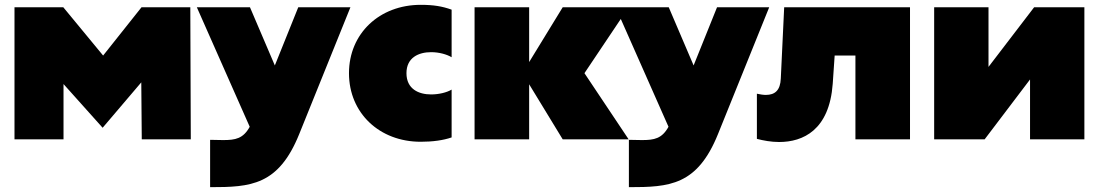

<svg xmlns="http://www.w3.org/2000/svg" viewBox="-20 -577 4560 795"><path d="M40 0H243V-229L405 -48L565 -236L567 0H770L768 -547H566L407 -347L242 -547H40Z M850 2V198C1018 198 1133 191 1219 -22L1431 -547H1215L1118 -306L1015 -547H795L1014 -52C987 -3 955 3 904 3C888 3 870 2 850 2Z M1722 10C1772 10 1815 4 1850 -8V-206C1830 -194 1797 -186 1765 -186C1714 -186 1663 -208 1663 -274C1663 -339 1714 -361 1765 -361C1798 -361 1830 -352 1850 -340V-537C1811 -551 1775 -557 1722 -557C1551 -557 1425 -438 1425 -274C1425 -109 1551 10 1722 10Z M2310 0H2583L2400 -274L2583 -547H2310L2171 -320V-547H1945V0H2171V-228Z M2584 2V198C2752 198 2867 191 2953 -22L3165 -547H2949L2852 -306L2749 -547H2529L2748 -52C2721 -3 2689 3 2638 3C2622 3 2604 2 2584 2Z M3522 0H3748V-547H3227L3213 -252C3211 -203 3189 -184 3151 -184C3140 -184 3128 -186 3114 -189V-2C3141 5 3173 11 3206 11C3305 11 3414 -38 3428 -230L3436 -347H3522Z M3848 0H4057L4245 -248V0H4470V-547H4262L4073 -300V-547H3848Z"/></svg>

Font: Chess Sans Black
Style: Regular
Weight: 900
Designer: Wolf Bōese
Foundry: Wolf Bōese
Version: Version 7.223;Glyphs 3.3 (3306)